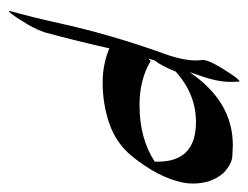

<svg xmlns="http://www.w3.org/2000/svg" viewBox="-86 -481 582 450"><g transform="rotate(90 205.0 -256.0)"><path d="M226.6 -292Q304.2 -292 358.9 -327.6V-335Q358.9 -424.3 266.1 -424.3Q200.2 -424.3 147.5 -376.5Q135.7 -345.7 121.6 -327.1L117.2 -312.5Q121.6 -317.9 123.5 -317.9Q166.5 -292 226.6 -292ZM5.4 14.6V13.2Q21.5 -44.9 34.2 -103Q60.1 -220.7 102.5 -340.3Q121.6 -390.6 121.6 -422.9Q121.6 -431.6 120.6 -440.9Q120.6 -459 160.2 -516.1Q169.4 -526.9 170.4 -526.9Q171.9 -526.9 171.9 -504.9Q171.9 -473.6 156.2 -430.2L148.9 -409.2Q217.8 -510.7 320.3 -510.7Q327.6 -510.7 346.2 -509.5Q364.7 -508.3 384.8 -489.3Q410.2 -461.4 410.2 -416.5Q410.2 -404.3 407.7 -392.6Q395.5 -335.4 346.2 -274.4Q316.4 -237.8 270.8 -221.7Q225.1 -205.6 173.3 -205.6Q130.9 -205.6 93.3 -221.2Q76.2 -145 55.7 -69.3Q45.9 -41.5 28.8 -16.6Q22.9 -5.4 11.2 9.8H10.7Q7.3 14.6 5.4 14.6Z"/></g></svg>

Font: Terrible Cursive
Style: Regular
Weight: 400
Designer: GGBotNet
Foundry: GGBotNet
Version: 1.00